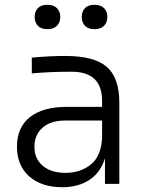

<svg xmlns="http://www.w3.org/2000/svg" viewBox="-20 -769 609 803"><path d="M419 -107Q401 -48 354.5 -17Q308 14 240 14Q154 14 102.5 -31Q51 -76 51 -156Q51 -236 105 -279Q159 -322 259 -322H407V-347Q407 -469 280 -469Q187 -469 113 -462V-528Q187 -535 253 -535Q374 -535 426.5 -489.5Q479 -444 479 -340V0H419ZM254 -46Q317 -46 360.5 -81.5Q404 -117 407 -195V-265H254Q192 -265 158 -235Q124 -205 124 -155Q124 -105 159 -75.5Q194 -46 254 -46ZM125 -698Q125 -721 138.5 -735Q152 -749 178 -749Q204 -749 218 -735Q232 -721 232 -698Q232 -675 218 -661Q204 -647 178 -647Q152 -647 138.5 -661Q125 -675 125 -698ZM322 -698Q322 -721 335.5 -735Q349 -749 375 -749Q401 -749 415 -735Q429 -721 429 -698Q429 -675 415 -661Q401 -647 375 -647Q349 -647 335.5 -661Q322 -675 322 -698Z"/></svg>

Font: Sora-SIA Light
Style: Regular
Weight: 300
Designer: Jonathan Barnbrook, Julián Moncada
Foundry: Barnbrook Fonts
Version: Version 2.000